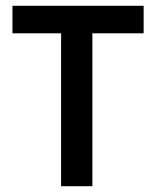

<svg xmlns="http://www.w3.org/2000/svg" viewBox="-20 -643 540 663"><path d="M191 0V-528H23V-623H476V-528H299V0Z"/></svg>

Font: Inconsolata
Style: Bold
Weight: 700
Monospace: yes
Designer: Raph Levien, Cyreal, Brenton Simpson
Foundry: Raph Levien, Cyreal, Google
Version: Version 3.100; ttfautohint (v1.8.4.7-5d5b)